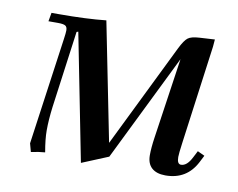

<svg xmlns="http://www.w3.org/2000/svg" viewBox="-58 -521 756 610"><g transform="rotate(10 319.5 -216.0)"><path d="M58.1 -411.1 63 -439H86.9Q175.8 -439 238.8 -445.8L314.9 -64L479 -398.9Q492.2 -425.3 502.7 -433.3Q513.2 -441.4 539.1 -442.9L588.9 -445.8L586.9 -421.9L543.9 -104Q539.1 -68.8 539.1 -58.1Q539.1 -35.2 551.8 -35.2Q570.8 -35.2 585.9 -64.9L597.2 -86.9L620.1 -76.2L608.9 -54.2Q577.6 6.8 508.8 6.8Q480 6.8 464.6 -7.1Q449.2 -21 449.2 -47.9Q449.2 -71.8 454.1 -105L492.2 -365.2L323.2 -21L237.8 14.2L157.2 -395L151.9 -393.1L118.2 -145Q112.8 -102.5 112.8 -68.8Q112.8 -40 120.1 1Q100.1 2.4 75.2 7.8L67.9 -19L116.2 -363.8Q119.1 -383.8 119.1 -392.1Q119.1 -403.3 112.8 -407.2Q106.4 -411.1 88.9 -411.1Z"/></g></svg>

Font: Dihjauti
Style: Bold Italic
Weight: 700
Italic angle: -9°
Designer: T. Christopher White
Version: Version 3.0.0